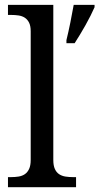

<svg xmlns="http://www.w3.org/2000/svg" viewBox="-20 -780 414 800"><path d="M25.9 -42Q43 -42 57.9 -44.4Q72.8 -46.9 83.7 -54.4Q94.7 -62 101.3 -76.2Q107.9 -90.3 107.9 -113.8V-649.9Q107.9 -671.9 101.3 -685.3Q94.7 -698.7 83.5 -706.1Q72.3 -713.4 57.4 -715.6Q42.5 -717.8 25.9 -717.8H13.2V-759.8H202.1V-113.8Q202.1 -90.3 208.5 -76.2Q214.8 -62 226.1 -54.4Q237.3 -46.9 252.2 -44.4Q267.1 -42 284.2 -42H296.9V0H13.2V-42ZM256.8 -612.8Q265.1 -646.5 272.9 -685.1Q280.8 -723.6 287.1 -759.8H374V-750Q367.2 -734.4 357.4 -714.8Q347.7 -695.3 336.2 -675Q324.7 -654.8 313 -635.3Q301.3 -615.7 291 -600.1H256.8Z"/></svg>

Font: Noto Serif
Style: Regular
Weight: 400
Designer: Monotype Design team
Foundry: Monotype Imaging Inc.
Version: Version 1.02